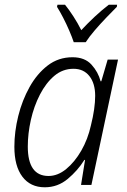

<svg xmlns="http://www.w3.org/2000/svg" viewBox="-20 -785 540 815"><path d="M170 10Q109 10 75 -35Q41 -80 41 -162Q41 -226 57.5 -292.5Q74 -359 105.5 -415.5Q137 -472 182.5 -507Q228 -542 288 -542Q340 -542 368.5 -510.5Q397 -479 407 -440H410L437 -532H481L368 0H324L341 -106H338Q310 -61 267.5 -25.5Q225 10 170 10ZM186 -38Q225 -38 261 -67.5Q297 -97 325 -145.5Q353 -194 366 -253Q375 -289 379.5 -320.5Q384 -352 384 -378Q384 -431 359.5 -462Q335 -493 292 -493Q246 -493 210.5 -463Q175 -433 149.5 -383.5Q124 -334 111 -276Q98 -218 98 -163Q98 -38 186 -38ZM293 -606Q286 -627 274 -655Q262 -683 248 -710Q234 -737 222 -756L224 -765H256Q273 -744 291.5 -715.5Q310 -687 325 -657Q352 -686 382.5 -714.5Q413 -743 442 -765H477L476 -756Q458 -738 432 -711Q406 -684 382 -656Q358 -628 344 -606Z"/></svg>

Font: Noto Sans SemiCondensed Light
Style: Italic
Weight: 300
Width: 4
Italic angle: -12°
Designer: Monotype Design Team
Foundry: Monotype Imaging Inc.
Version: Version 2.013; ttfautohint (v1.8.4.7-5d5b)